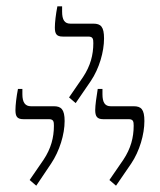

<svg xmlns="http://www.w3.org/2000/svg" viewBox="-20 -928 509 609"><path d="M220 -601 268 -671C295 -711 310 -764 310 -806C310 -843 300 -853 276 -853H203C185 -853 177 -865 177 -891V-908H162C157 -883 154 -856 154 -841C154 -821 159 -812 179 -812H260C275 -812 276 -804 276 -791C276 -754 267 -719 243 -683L199 -619ZM95 -339 142 -409C169 -449 185 -502 185 -544C185 -581 174 -591 151 -591H78C60 -591 51 -603 51 -629V-646H37C32 -621 29 -594 29 -579C29 -559 34 -550 54 -550H135C150 -550 151 -542 151 -529C151 -492 142 -457 118 -421L74 -357ZM348 -339 396 -409C423 -449 438 -502 438 -544C438 -581 428 -591 404 -591H331C313 -591 305 -603 305 -629V-646H290C286 -621 282 -594 282 -579C282 -559 288 -550 307 -550H388C403 -550 404 -542 404 -529C404 -492 395 -457 371 -421L327 -357Z"/></svg>

Font: Noto Serif Hebrew Condensed ExtraLight
Style: Regular
Weight: 200
Width: 3
Designer: Monotype Design Team
Foundry: Monotype Imaging Inc.
Version: Version 2.004